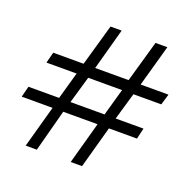

<svg xmlns="http://www.w3.org/2000/svg" viewBox="-107 -665 769 778"><g transform="rotate(20 278.0 -276.5)"><path d="M83 9 133 -172H0L12 -219H144L177 -336H47L59 -383H190L241 -562H289L240 -383H384L435 -562H486L436 -383H556L542 -336H422L388 -219H508L497 -172H376L326 9H277L327 -172H179L131 9ZM193 -219H340L373 -336H227Z"/></g></svg>

Font: Manuale Light
Style: Regular
Weight: 300
Designer: Eduardo Tunni / Pablo Cosgaya
Foundry: Eduardo Tunni / Pablo Cosgaya
Version: Version 1.002